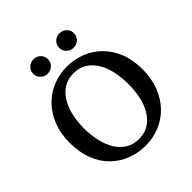

<svg xmlns="http://www.w3.org/2000/svg" viewBox="-231 -1024 1201 1201"><g transform="rotate(-45 370.0 -423.5)"><path d="M370 16Q304 16 245 -7Q186 -30 141 -74.5Q96 -119 71 -184Q46 -249 46 -332Q46 -414 71.5 -479Q97 -544 141.5 -589.5Q186 -635 245 -659Q304 -683 370 -683Q436 -683 494.5 -660Q553 -637 598 -592.5Q643 -548 668.5 -484Q694 -420 694 -336Q694 -254 668.5 -189Q643 -124 598.5 -78Q554 -32 495 -8Q436 16 370 16ZM370 -43Q421 -43 457.5 -66Q494 -89 518.5 -129Q543 -169 554.5 -221.5Q566 -274 566 -334Q566 -393 554.5 -445.5Q543 -498 518.5 -538Q494 -578 457.5 -601Q421 -624 370 -624Q320 -624 283 -601Q246 -578 221.5 -538Q197 -498 185 -446Q173 -394 173 -334Q173 -275 185 -222Q197 -169 221.5 -129Q246 -89 283 -66Q320 -43 370 -43ZM255 -736Q229 -736 209.5 -754Q190 -772 190 -800Q190 -827 209.5 -845Q229 -863 255 -863Q282 -863 301 -845Q320 -827 320 -800Q320 -772 301 -754Q282 -736 255 -736ZM485 -736Q458 -736 439 -754Q420 -772 420 -800Q420 -827 439 -845Q458 -863 485 -863Q511 -863 530.5 -845Q550 -827 550 -800Q550 -772 530.5 -754Q511 -736 485 -736Z"/></g></svg>

Font: Source Serif 4 Medium
Style: Regular
Weight: 500
Designer: Frank Grießhammer
Foundry: Adobe Systems Incorporated
Version: Version 4.004;hotconv 1.0.116;makeotfexe 2.5.65601